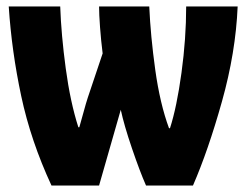

<svg xmlns="http://www.w3.org/2000/svg" viewBox="-20 -573 778 593"><path d="M555 -553Q555 -454 540.5 -348Q526 -242 505 -177H502Q474 -253 459.5 -357.5Q445 -462 441 -553H286Q286 -529 289 -488.5Q292 -448 297 -408L251 -271Q246 -256 238 -226.5Q230 -197 225 -180H222Q197 -258 183 -362Q169 -466 166 -553H7Q16 -415 45.5 -276.5Q75 -138 139 0H286L353 -234Q363 -187 387.5 -115Q412 -43 431 0H576Q623 -108 665.5 -259.5Q708 -411 714 -553Z"/></svg>

Font: Noto Sans Display Condensed Black
Style: Regular
Weight: 900
Width: 3
Designer: Monotype Design team
Foundry: Monotype Imaging Inc.
Version: 1.000